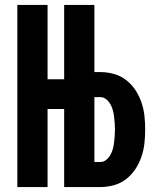

<svg xmlns="http://www.w3.org/2000/svg" viewBox="-20 -755 640 775"><path d="M50 0V-735H172V-435H239V-735H361V-464H385Q413 -464 440 -456.5Q467 -449 489 -432Q511 -415 526.5 -391.5Q542 -368 551 -341.5Q560 -315 563 -287.5Q566 -260 566 -232Q566 -204 563 -176.5Q560 -149 551 -122.5Q542 -96 526.5 -72.5Q511 -49 489 -32Q467 -15 440 -7.5Q413 0 385 0H239V-315H172V0ZM385 -101Q398 -101 408.5 -109.5Q419 -118 425.5 -129.5Q432 -141 435.5 -154Q439 -167 440.5 -180Q442 -193 443 -206Q444 -219 444 -232Q444 -245 443 -258Q442 -271 440.5 -284Q439 -297 435.5 -310Q432 -323 425.5 -334.5Q419 -346 408.5 -354.5Q398 -363 385 -363H361V-101Z"/></svg>

Font: Iosevka Heavy Extended
Style: Regular
Weight: 900
Width: 7
Monospace: yes
Designer: Belleve Invis
Foundry: Belleve Invis
Version: Version 32.5.0; ttfautohint (v1.8.4)